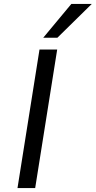

<svg xmlns="http://www.w3.org/2000/svg" viewBox="-20 -957 487 977"><path d="M69 0 181 -705H271L159 0ZM200 -765 343 -937H447L272 -765Z"/></svg>

Font: Nunito Sans 7pt
Style: Italic
Weight: 400
Italic angle: -9°
Designer: Vernon Adams
Foundry: Vernon Adams
Version: Version 3.101;gftools[0.9.27]